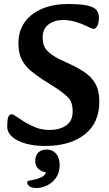

<svg xmlns="http://www.w3.org/2000/svg" viewBox="-20 -716 546 959"><path d="M207 13Q122 13 69 -14Q16 -41 16 -84Q16 -117 21 -131Q26 -145 38 -145Q46 -145 63 -133Q80 -121 104.5 -106Q129 -91 159.5 -79Q190 -67 226 -67Q278 -67 310.5 -89.5Q343 -112 343 -159Q343 -204 322 -227Q301 -250 259 -277L196 -317Q162 -339 134 -362Q106 -385 89 -417.5Q72 -450 72 -500Q72 -562 104 -606Q136 -650 192 -673Q248 -696 320 -696Q387 -696 420 -687.5Q453 -679 463.5 -664Q474 -649 474 -629Q474 -601 466 -586.5Q458 -572 449 -572Q441 -572 431 -577Q421 -582 403 -590Q389 -597 358.5 -606.5Q328 -616 295 -616Q252 -616 222.5 -594Q193 -572 193 -528Q193 -487 215 -463.5Q237 -440 274 -422L329 -396Q368 -378 401.5 -356Q435 -334 455.5 -299.5Q476 -265 476 -208Q476 -102 403 -44.5Q330 13 207 13ZM116 196Q116 189 122 187Q128 185 141 183Q173 178 192.5 166Q212 154 216 120L219 145Q191 145 173.5 129Q156 113 156 90Q156 60 171.5 45.5Q187 31 213 31Q243 31 260.5 52Q278 73 278 108Q278 147 259.5 172.5Q241 198 214.5 210.5Q188 223 163 223Q138 223 127 214.5Q116 206 116 196Z"/></svg>

Font: Alkatra
Style: Regular
Weight: 400
Designer: Suman Bhandary
Version: Version 1.100;gftools[0.9.22]